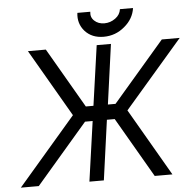

<svg xmlns="http://www.w3.org/2000/svg" viewBox="-58 -934 1012 993"><g transform="rotate(-5 448.0 -437.5)"><path d="M108 -700 311 -350 10 0H103L404 -350L201 -700ZM896 -700H803L502 -350L705 0H797L594 -350ZM465 -700 421 -389H349L338 -311H410L366 0H441L484 -311H557L567 -389H496L539 -700ZM380 -875Q373 -820 408 -780Q444 -740 505 -740Q567 -740 614 -780Q661 -819 669 -875H601Q597 -846 572 -828Q546 -809 515 -809Q483 -809 463 -828Q443 -846 447 -875Z"/></g></svg>

Font: Unageo
Style: Regular-Italic
Weight: 400
Designer: Richard Sepsi
Foundry: Richard Sepsi
Version: Version 2.000